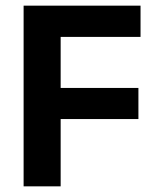

<svg xmlns="http://www.w3.org/2000/svg" viewBox="-20 -659 554 679"><path d="M194.5 0H63.5V-639H194.5ZM469.5 -238H138.5V-348H469.5ZM477 -528.5H101.5V-639H477Z"/></svg>

Font: Anek Devanagari SemiBold
Style: Regular
Weight: 600
Designer: Kailash Malviya (Devanagari) & Yesha Goshar (Latin)
Foundry: Ek Type
Version: Version 1.003